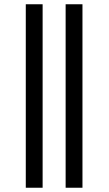

<svg xmlns="http://www.w3.org/2000/svg" viewBox="-20 -715 511 901"><path d="M101 166V-695H180V166ZM288 166V-695H367V166Z"/></svg>

Font: Coval
Style: Light
Weight: 300
Foundry: Context Ltd
Version: Version 001.000